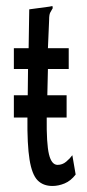

<svg xmlns="http://www.w3.org/2000/svg" viewBox="-20 -605 290 637"><path d="M154 12Q123 12 104.5 -7Q86 -26 78 -75.5Q70 -125 71 -215H26V-289H72L73 -376H26V-445H75L77 -574L144 -583L154 -585L155 -578Q150 -570 146.5 -563Q143 -556 143 -539L139 -445H208V-376H139L137 -289H201V-215H135Q134 -128 142.5 -93Q151 -58 171 -58Q187 -58 199.5 -68.5Q212 -79 220 -90L231 -26Q215 -5 194.5 3.5Q174 12 154 12Z"/></svg>

Font: Inconsolata UltraCondensed SemiBold
Style: Regular
Weight: 600
Width: 1
Monospace: yes
Designer: Raph Levien, Cyreal, Brenton Simpson
Foundry: Raph Levien, Cyreal, Google
Version: Version 3.001; ttfautohint (v1.8.2.53-6de2)